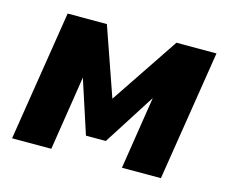

<svg xmlns="http://www.w3.org/2000/svg" viewBox="-77 -603 844 709"><g transform="rotate(15 345.0 -249.0)"><path d="M21 0 100 -498H250L341 -237L516 -498H669L590 0H441L489 -307H503L358 -80H282L208 -307H219L171 0Z"/></g></svg>

Font: Nunito Sans 10pt SemiCondensed Black
Style: Italic
Weight: 900
Width: 4
Italic angle: -9°
Designer: Vernon Adams
Foundry: Vernon Adams
Version: Version 3.101;gftools[0.9.27]